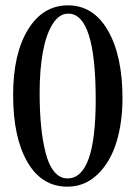

<svg xmlns="http://www.w3.org/2000/svg" viewBox="-20 -683 509 714"><path d="M230.5 11.2Q135.3 11.2 82 -80.3Q28.8 -171.9 28.8 -330.1Q28.8 -482.4 84 -572.8Q139.2 -663.1 232.9 -663.1Q327.6 -663.1 381.6 -569.1Q435.5 -475.1 435.5 -317.9Q435.5 -227.1 412.8 -153.6Q390.1 -80.1 342.8 -34.4Q295.4 11.2 230.5 11.2ZM231 -19.5Q335.9 -19.5 335.9 -312.5Q335.9 -632.3 233.9 -632.3Q199.7 -632.3 175.3 -593Q150.9 -553.7 139.2 -488.3Q127.4 -422.9 127.4 -338.4Q127.4 -270 132.8 -214.8Q138.2 -159.7 149.7 -114.5Q161.1 -69.3 181.9 -44.4Q202.6 -19.5 231 -19.5Z"/></svg>

Font: Elstob 14pt Medium
Style: Regular
Weight: 500
Designer: Peter S. Baker
Version: Version 1.015